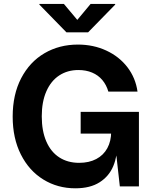

<svg xmlns="http://www.w3.org/2000/svg" viewBox="-20 -969 792 998"><path d="M45.9 -362.8Q45.9 -477.6 90.1 -562.5Q134.3 -647.3 211.2 -692.3Q288.2 -737.3 384.9 -737.3Q465.4 -737.3 532.5 -706.2Q599.7 -675.1 642.3 -619.6Q684.8 -564.1 694.8 -492.9H543.2Q533.1 -527.9 511.8 -553.1Q490.4 -578.4 458.8 -591.7Q427.2 -605 387.3 -605Q330.8 -605 287.7 -576.7Q244.7 -548.4 220.9 -494.1Q197.1 -439.9 197.1 -364.3Q197.1 -288 220.8 -233.6Q244.4 -179.2 288.2 -150.9Q331.9 -122.6 391.3 -122.6Q442.9 -122.6 480.4 -142.4Q517.9 -162.2 537.9 -198.8Q557.9 -235.5 557.9 -285H590.6V-225.3Q590.6 -158.3 568.8 -105.6Q546.9 -52.9 497.9 -21.6Q448.9 9.8 371.7 9.8Q279.4 9.8 205.3 -35.9Q131.1 -81.5 88.5 -166Q45.9 -250.5 45.9 -362.8ZM583.6 -172.4V-274.4H399.3V-387.6H702.1V0H602.9ZM381.8 -865.6 451.1 -948.7H578.8V-945.1L437.8 -800.8H325.5L184.7 -945.1V-948.7H312Z"/></svg>

Font: Raveo Variable
Style: Regular
Weight: 400
Designer: Jakub Foglar, Rasmus Andersson (Inter)
Foundry: Jakubfoglar.com
Version: Version 1.000;Glyphs 3.2.3 (3260)